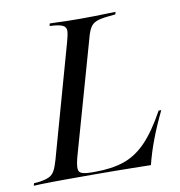

<svg xmlns="http://www.w3.org/2000/svg" viewBox="-92 -635 653 698"><g transform="rotate(-10 234.5 -285.5)"><path d="M89.5 -2.4Q66.1 -2.4 44.8 -2Q23.4 -1.6 6 -1.2Q-11.3 -0.8 -22.6 0L-20.2 -8.9L-1.6 -10.5Q21.8 -13.7 35.1 -19.8Q48.4 -25.8 56 -39.1Q63.7 -52.4 71 -78.2L187.1 -492.7Q194.4 -518.5 195.2 -531.9Q196 -545.2 186.7 -551.6Q177.4 -558.1 154.8 -560.5L134.7 -562.1L137.1 -571Q149.2 -571 166.5 -570.2Q183.9 -569.4 205.2 -569Q226.6 -568.5 250.8 -568.5H249.2H250Q277.4 -568.5 301.6 -569Q325.8 -569.4 345.6 -570.2Q365.3 -571 379.8 -571L377.4 -562.1L347.6 -558.9Q321.8 -556.5 306.9 -550.4Q291.9 -544.4 283.9 -531Q275.8 -517.7 269.4 -492.7L150.8 -73.4Q140.3 -33.9 148 -22.6Q155.6 -11.3 192.7 -11.3H206.5Q266.9 -11.3 311.7 -26.2Q356.5 -41.1 394.4 -79.8Q432.3 -118.5 471.8 -190.3H481.5Q456.5 -138.7 438.7 -91.9Q421 -45.2 409.7 0Q370.2 -0.8 339.5 -1.2Q308.9 -1.6 277 -2Q245.2 -2.4 202.4 -2.4H94.4Z"/></g></svg>

Font: Playfair 144pt SemiCondensed
Style: Italic
Weight: 400
Width: 4
Italic angle: -15.6°
Designer: Claus Eggers Sørensen
Foundry: Claus Eggers Sørensen
Version: Version 2.203